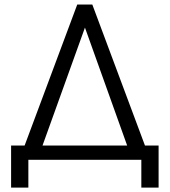

<svg xmlns="http://www.w3.org/2000/svg" viewBox="-20 -710 754 853"><path d="M684.6 123.5H607.9V0H106V123.5H29.3V-63.5H89.4L323.2 -689.9H390.1L624 -63.5H684.6ZM544.9 -63.5 357.4 -587.4 168.9 -63.5Z"/></svg>

Font: Acari Sans
Style: Regular
Weight: 400
Designer: Alfredo Marco Pradil and Stefan Peev
Foundry: Hanken Design Co.
Version: Version 1.045;February 4, 2021;FontCreator 13.0.0.2655 64-bi